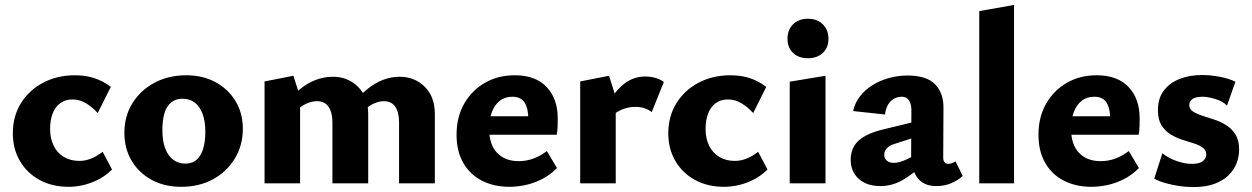

<svg xmlns="http://www.w3.org/2000/svg" viewBox="-20 -743 5072 778"><path d="M258 14Q191 14 140 -14Q89 -42 60.5 -91Q32 -140 32 -203Q32 -272 65 -325Q98 -378 155 -408Q212 -438 284 -438Q328 -438 363.5 -426Q399 -414 429 -391L376 -285Q354 -309 328.5 -324.5Q303 -340 273 -340Q244 -340 223.5 -324.5Q203 -309 193 -282Q183 -255 183 -221Q183 -182 197.5 -152.5Q212 -123 239 -107Q266 -91 301 -91Q326 -91 349.5 -100.5Q373 -110 396 -128L434 -56Q405 -28 373.5 -13Q342 2 313 8Q284 14 258 14Z M714 14Q647 14 595 -14Q543 -42 513.5 -91.5Q484 -141 484 -204Q484 -273 517 -325.5Q550 -378 606.5 -408Q663 -438 735 -438Q801 -438 852.5 -410.5Q904 -383 934 -334Q964 -285 964 -221Q964 -154 931.5 -100.5Q899 -47 843 -16.5Q787 14 714 14ZM731 -80Q760 -80 778 -97Q796 -114 804 -143Q812 -172 812 -208Q812 -254 800 -284Q788 -314 767.5 -328.5Q747 -343 720 -343Q691 -343 672.5 -327Q654 -311 646 -283Q638 -255 638 -216Q638 -170 650 -140Q662 -110 683 -95Q704 -80 731 -80Z M1597 0V-248Q1597 -287 1582 -310Q1567 -333 1535 -333Q1512 -333 1486.5 -319.5Q1461 -306 1447 -281L1410 -322Q1438 -357 1468 -381.5Q1498 -406 1531 -419Q1564 -432 1600 -432Q1660 -432 1701 -391.5Q1742 -351 1742 -281V0ZM1327 0V-248Q1327 -287 1311.5 -310Q1296 -333 1265 -333Q1249 -333 1231.5 -327Q1214 -321 1198.5 -309.5Q1183 -298 1172 -281L1136 -322Q1165 -357 1195 -381.5Q1225 -406 1259 -419Q1293 -432 1330 -432Q1389 -432 1430.5 -391.5Q1472 -351 1472 -281V0ZM1052 0V-413L1169 -436L1196 -350V0Z M2045 14Q1982 14 1933.5 -10.5Q1885 -35 1857.5 -82.5Q1830 -130 1830 -197Q1830 -269 1861 -323Q1892 -377 1945 -407.5Q1998 -438 2066 -438Q2150 -438 2195 -390.5Q2240 -343 2240 -263Q2240 -248 2239.5 -231Q2239 -214 2236 -197H2121V-257Q2121 -303 2106 -327Q2091 -351 2056 -351Q2026 -351 2005 -334.5Q1984 -318 1973 -288.5Q1962 -259 1962 -221Q1962 -158 1994 -124Q2026 -90 2082 -90Q2113 -90 2141.5 -100.5Q2170 -111 2196 -131L2237 -62Q2207 -32 2173 -15.5Q2139 1 2106 7.5Q2073 14 2045 14ZM1897 -197 1913 -272H2227V-197Z M2331 0V-413L2448 -436L2475 -350V0ZM2446 -255 2422 -286Q2455 -354 2497.5 -393.5Q2540 -433 2594 -433Q2616 -433 2635.5 -427.5Q2655 -422 2670 -411L2621 -289Q2608 -299 2591 -304.5Q2574 -310 2555 -310Q2523 -310 2494 -296.5Q2465 -283 2446 -255Z M2914 14Q2847 14 2796 -14Q2745 -42 2716.5 -91Q2688 -140 2688 -203Q2688 -272 2721 -325Q2754 -378 2811 -408Q2868 -438 2940 -438Q2984 -438 3019.5 -426Q3055 -414 3085 -391L3032 -285Q3010 -309 2984.5 -324.5Q2959 -340 2929 -340Q2900 -340 2879.5 -324.5Q2859 -309 2849 -282Q2839 -255 2839 -221Q2839 -182 2853.5 -152.5Q2868 -123 2895 -107Q2922 -91 2957 -91Q2982 -91 3005.5 -100.5Q3029 -110 3052 -128L3090 -56Q3061 -28 3029.5 -13Q2998 2 2969 8Q2940 14 2914 14Z M3180 0V-412L3325 -436V0ZM3254 -507Q3216 -507 3193.5 -528.5Q3171 -550 3171 -586Q3171 -622 3193.5 -644.5Q3216 -667 3254 -667Q3291 -667 3314 -644.5Q3337 -622 3337 -586Q3337 -550 3314 -528.5Q3291 -507 3254 -507Z M3774 11Q3722 11 3696.5 -24Q3671 -59 3672 -123L3673 -283Q3674 -304 3670.5 -319Q3667 -334 3658 -342.5Q3649 -351 3634 -351Q3619 -351 3604.5 -344Q3590 -337 3579.5 -320.5Q3569 -304 3566 -279L3437 -293Q3444 -326 3464.5 -352.5Q3485 -379 3515.5 -398Q3546 -417 3582.5 -427Q3619 -437 3657 -437Q3735 -437 3769.5 -401Q3804 -365 3803 -304L3802 -104Q3802 -92 3807.5 -85.5Q3813 -79 3821 -79Q3829 -79 3836.5 -81.5Q3844 -84 3852 -89L3881 -30Q3863 -13 3835.5 -1Q3808 11 3774 11ZM3548 11Q3492 11 3459.5 -18.5Q3427 -48 3427 -96Q3427 -128 3441.5 -152Q3456 -176 3487.5 -193Q3519 -210 3569 -221L3733 -261L3738 -203L3608 -161Q3584 -154 3573.5 -142Q3563 -130 3563 -116Q3563 -101 3573.5 -92Q3584 -83 3602 -83Q3624 -83 3654.5 -97.5Q3685 -112 3722 -132L3731 -87Q3687 -43 3642 -16Q3597 11 3548 11Z M3948 0V-698L4089 -723V0Z M4403 14Q4340 14 4291.5 -10.5Q4243 -35 4215.5 -82.5Q4188 -130 4188 -197Q4188 -269 4219 -323Q4250 -377 4303 -407.5Q4356 -438 4424 -438Q4508 -438 4553 -390.5Q4598 -343 4598 -263Q4598 -248 4597.5 -231Q4597 -214 4594 -197H4479V-257Q4479 -303 4464 -327Q4449 -351 4414 -351Q4384 -351 4363 -334.5Q4342 -318 4331 -288.5Q4320 -259 4320 -221Q4320 -158 4352 -124Q4384 -90 4440 -90Q4471 -90 4499.5 -100.5Q4528 -111 4554 -131L4595 -62Q4565 -32 4531 -15.5Q4497 1 4464 7.5Q4431 14 4403 14ZM4255 -197 4271 -272H4585V-197Z M4816 15Q4786 15 4756.5 10.5Q4727 6 4701 -1.5Q4675 -9 4657 -19L4690 -122Q4715 -102 4748 -90.5Q4781 -79 4809 -79Q4841 -79 4854.5 -90.5Q4868 -102 4868 -117Q4868 -134 4854 -144.5Q4840 -155 4817.5 -162Q4795 -169 4770 -177Q4745 -185 4722.5 -199Q4700 -213 4686 -236Q4672 -259 4672 -297Q4672 -344 4695.5 -375.5Q4719 -407 4759.5 -423Q4800 -439 4851 -439Q4885 -439 4922 -432Q4959 -425 4986 -412L4952 -315Q4933 -334 4902.5 -342.5Q4872 -351 4854 -351Q4823 -351 4811 -341Q4799 -331 4799 -318Q4799 -301 4813.5 -291.5Q4828 -282 4851 -274.5Q4874 -267 4900 -258.5Q4926 -250 4948.5 -236Q4971 -222 4986 -198.5Q5001 -175 5001 -137Q5001 -108 4990.5 -81Q4980 -54 4958 -32.5Q4936 -11 4901 2Q4866 15 4816 15Z"/></svg>

Font: Ysabeau ExtraBold
Style: Regular
Weight: 800
Designer: Christian Thalmann (Catharsis Fonts)
Version: Version 2.002